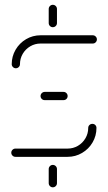

<svg xmlns="http://www.w3.org/2000/svg" viewBox="-20 -669 461 819"><path d="M205.2 130Q198.1 130 193 124.8Q187.8 119.6 187.8 112.2V52.2Q187.8 44.8 193 39.6Q198.1 34.4 205.2 34.4Q212.6 34.4 217.8 39.6Q223 44.8 223 52.2V112.2Q223 119.6 217.8 124.8Q212.6 130 205.2 130ZM374.1 -140.7Q381.5 -140.7 386.5 -135.7Q391.5 -130.7 391.5 -123.3Q391.5 -90 375 -61.7Q358.5 -33.3 330.2 -16.7Q301.9 0 268.5 0H45.9Q38.5 0 33.3 -5.2Q28.1 -10.4 28.1 -17.8Q28.1 -24.8 33.3 -30Q38.5 -35.2 45.9 -35.2H268.5Q292.2 -35.2 312.4 -47Q332.6 -58.9 344.4 -79.1Q356.3 -99.3 356.3 -123.3Q356.3 -130.7 361.5 -135.7Q366.7 -140.7 374.1 -140.7ZM268.5 -259.3Q268.5 -252.2 263.5 -247Q258.5 -241.9 251.1 -241.9H170.7Q163.3 -241.9 158.1 -247Q153 -252.2 153 -259.3Q153 -266.7 158.3 -271.9Q163.7 -277 170.7 -277H251.1Q258.1 -277 263.3 -271.9Q268.5 -266.7 268.5 -259.3ZM47.4 -377.8Q40.4 -377.8 35.2 -383Q30 -388.1 30 -395.2Q30 -428.5 46.5 -456.9Q63 -485.2 91.3 -501.9Q119.6 -518.5 153 -518.5H375.6Q383 -518.5 388.1 -513.3Q393.3 -508.1 393.3 -501.1Q393.3 -493.7 388.1 -488.5Q383 -483.3 375.6 -483.3H153Q129.3 -483.3 109.1 -471.5Q88.9 -459.6 77 -439.4Q65.2 -419.3 65.2 -395.2Q65.2 -388.1 60 -383Q54.8 -377.8 47.4 -377.8ZM205.2 -553Q198.1 -553 193 -558.1Q187.8 -563.3 187.8 -570.7V-630.7Q187.8 -638.1 193 -643.3Q198.1 -648.5 205.2 -648.5Q212.6 -648.5 217.8 -643.3Q223 -638.1 223 -630.7V-570.7Q223 -563.3 217.8 -558.1Q212.6 -553 205.2 -553Z"/></svg>

Font: 26F Galaxy Hebrew Light
Style: Regular
Weight: 300
Designer: C₂₉H₂₅N₃O₅
Version: Version 1.000